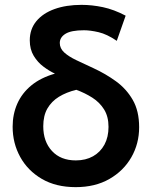

<svg xmlns="http://www.w3.org/2000/svg" viewBox="-20 -755 624 790"><path d="M291.5 15Q210 15 152 -19Q94 -53 63 -109.5Q32 -166 32 -233.5Q32 -285 51.2 -328.5Q70.5 -372 109.2 -403.8Q148 -435.5 206 -452Q182.5 -463 158.8 -480.8Q135 -498.5 118.8 -525.2Q102.5 -552 102.5 -589Q102.5 -635 129.5 -667.8Q156.5 -700.5 204.5 -717.8Q252.5 -735 315.5 -735Q358.5 -735 403.5 -725.5Q448.5 -716 497 -690.5L460.5 -587Q420 -614.5 385.8 -622.5Q351.5 -630.5 325.5 -630.5Q273 -630.5 249.5 -616Q226 -601.5 226 -578Q226 -556 244.2 -539.2Q262.5 -522.5 294 -507.5Q325.5 -492.5 364.5 -474.5Q414.5 -451.5 457.2 -420.5Q500 -389.5 526.2 -344Q552.5 -298.5 552.5 -231.5Q552.5 -164 520.5 -108Q488.5 -52 430 -18.5Q371.5 15 291.5 15ZM292 -95Q332.5 -95 362.8 -112Q393 -129 409.8 -160Q426.5 -191 426.5 -233Q426.5 -275.5 408.2 -304.8Q390 -334 359.8 -353.2Q329.5 -372.5 294 -385.5Q253 -375.5 222.5 -356.8Q192 -338 175 -308.5Q158 -279 158 -235.5Q158 -172.5 193.8 -133.8Q229.5 -95 292 -95Z"/></svg>

Font: Geologica Roman Medium
Style: Regular
Weight: 500
Designer: Sindre Bremnes, Frode Helland
Foundry: Monokrom Skriftforlag AS
Version: Version 1.010;gftools[0.9.28]